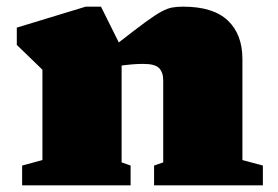

<svg xmlns="http://www.w3.org/2000/svg" viewBox="-20 -557 835 577"><path d="M443 -59.5 470.5 -69V-315.5Q470.5 -339.5 458.2 -352.2Q446 -365 410.5 -365Q381 -365 345.5 -360V-69L372.5 -59.5V0H46.5V-59.5L107.5 -76V-347.5L30.5 -422V-474L237.5 -537H283.5L337 -429.5Q387 -468.5 417 -490.5Q447 -512.5 465.2 -522.2Q483.5 -532 497.8 -534.5Q512 -537 530.5 -537Q620.5 -537 664.5 -495.5Q708.5 -454 708.5 -379.5V-76L770 -59.5V0H443Z"/></svg>

Font: Newsreader 6pt ExtraBold
Style: Regular
Weight: 800
Designer: Hugues Gentile
Foundry: Production Type
Version: Version 1.003; ttfautohint (v1.8.3)